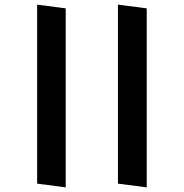

<svg xmlns="http://www.w3.org/2000/svg" viewBox="-20 -791 792 827"><path d="M612 -755V16L488 0V-771ZM263 -755V16L140 0V-771Z"/></svg>

Font: Palanquin SemiBold
Style: Regular
Weight: 600
Designer: Pria Ravichandran
Version: Version 1.0.4